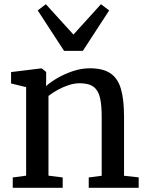

<svg xmlns="http://www.w3.org/2000/svg" viewBox="-20 -891 701 911"><path d="M104 -57.5V-477.5L32.5 -495V-549L175 -566.5H178L199 -549.5V-507.5L198.5 -482.5Q220 -502 254 -521.5Q288 -541 327.5 -554Q367 -567 406 -567Q469 -567 504.2 -543Q539.5 -519 554 -468.5Q568.5 -418 568.5 -338.5V-57L638 -49.5V0H401V-49L462.5 -57V-337.5Q462.5 -392 454.5 -427Q446.5 -462 424 -479Q401.5 -496 358.5 -496Q332 -496 304.5 -486.8Q277 -477.5 252.5 -463.8Q228 -450 210 -436V-57.5L277.5 -49V0H40.5V-49ZM284 -649.5 159 -841.5 197.5 -871 328.5 -727 459 -871 498 -841.5 373 -649.5Z"/></svg>

Font: Merriweather 20pt
Style: Regular
Weight: 400
Version: Version 2.100